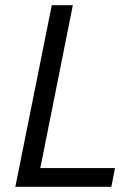

<svg xmlns="http://www.w3.org/2000/svg" viewBox="-20 -718 529 738"><path d="M408 0H39L179 -698H260L135 -72H422Z"/></svg>

Font: IBM Plex Sans
Style: Italic
Weight: 400
Italic angle: -11.31°
Designer: Mike Abbink, Paul van der Laan, Pieter van Rosmalen
Foundry: Bold Monday
Version: Version 3.201